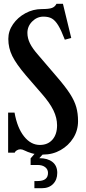

<svg xmlns="http://www.w3.org/2000/svg" viewBox="-20 -808 457 1016"><path d="M210 -720Q176 -720 150.5 -694.5Q125 -669 125 -634Q125 -606 138.5 -578.5Q152 -551 183 -516L284 -398Q327 -348 350.5 -311.5Q374 -275 383.5 -241.5Q393 -208 393 -167Q393 -118 368 -78Q343 -38 301 -14Q259 10 208 10Q171 10 148 3Q125 -4 111.5 -11Q98 -18 88 -18Q78 -18 69 -12.5Q60 -7 58 0H23V-212H57Q71 -132 107 -86.5Q143 -41 191 -41Q233 -41 257.5 -69Q282 -97 282 -145Q282 -184 263 -223.5Q244 -263 202 -311L118 -408Q66 -469 45 -511.5Q24 -554 24 -602Q24 -644 49 -680Q74 -716 114.5 -738Q155 -760 201 -760Q239 -760 255 -766Q271 -772 279 -788H313L357 -607L323 -598Q304 -648 288 -674Q272 -700 254.5 -710Q237 -720 210 -720ZM234 107Q234 88 219 76.5Q204 65 179 65H142V30L162 7L207 8L188 29Q232 29 257.5 49Q283 69 283 107Q283 143 261 165.5Q239 188 201 188H162V150H179Q234 150 234 107Z"/></svg>

Font: Girassol
Style: Regular
Weight: 400
Width: 3
Designer: Liam Spradlin
Version: Version 1.004